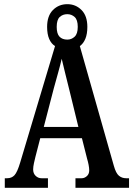

<svg xmlns="http://www.w3.org/2000/svg" viewBox="-20 -901 639 921"><path d="M3 0V-46H14Q36 -46 49.5 -60.5Q63 -75 77 -122L244 -680Q226 -691 216 -714Q206 -737 206 -772Q206 -825 234 -853Q262 -881 303 -881Q343 -881 371 -853Q399 -825 399 -772Q399 -738 389.5 -715Q380 -692 363 -680L526 -106Q536 -70 550.5 -58Q565 -46 585 -46H599V0H342V-46H372Q385 -46 396.5 -56Q408 -66 408 -84Q408 -95 405 -110.5Q402 -126 398 -139L373 -238H173L150 -149Q147 -137 143 -119Q139 -101 139 -88Q139 -69 151 -57.5Q163 -46 179 -46H210V0ZM303 -711Q323 -711 338 -725Q353 -739 353 -772Q353 -806 338 -819.5Q323 -833 303 -833Q281 -833 266.5 -819.5Q252 -806 252 -772Q252 -739 265.5 -725Q279 -711 303 -711ZM190 -292H356L313 -468Q303 -508 293 -548.5Q283 -589 276 -619Q270 -592 258.5 -551Q247 -510 238 -477Z"/></svg>

Font: Noto Serif Thai ExtraCondensed SemiBold
Style: Regular
Weight: 600
Width: 2
Designer: Monotype Design Team
Foundry: Monotype Imaging Inc.
Version: Version 2.001; ttfautohint (v1.8.4.7-5d5b)